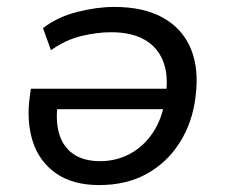

<svg xmlns="http://www.w3.org/2000/svg" viewBox="-20 -525 653 554"><path d="M266 9Q190 9 141.5 -25Q93 -59 74.5 -117Q56 -175 66 -247L69 -269H481L472 -210H121L148 -233Q139 -181 150 -141.5Q161 -102 191 -81Q221 -60 269 -60Q316 -60 355.5 -81.5Q395 -103 421 -142Q447 -181 455 -232L458 -249Q467 -306 451 -347.5Q435 -389 397 -410.5Q359 -432 301 -432Q260 -432 214.5 -421Q169 -410 127 -380L104 -444Q146 -476 202.5 -490.5Q259 -505 310 -505Q395 -505 451 -473.5Q507 -442 531 -383.5Q555 -325 544 -244Q535 -171 498.5 -113.5Q462 -56 403.5 -23.5Q345 9 266 9Z"/></svg>

Font: Nunito Sans 7pt
Style: Italic
Weight: 400
Italic angle: -9°
Designer: Vernon Adams
Foundry: Vernon Adams
Version: Version 3.101;gftools[0.9.27]